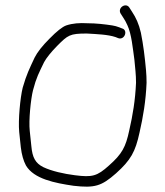

<svg xmlns="http://www.w3.org/2000/svg" viewBox="-20 -727 611 710"><path d="M431 -622 421 -626C412.3 -629.3 403.7 -631.7 395 -633C366.9 -637.3 335.4 -641 304 -641C274.2 -642.7 249.1 -641 225 -633C210.3 -627.7 189.7 -611.3 163 -584C136.3 -557.3 118 -534 108 -514C88.5 -472 78.4 -452.9 64 -403C54.9 -366.6 46.8 -283 51 -239L57 -182C60.3 -154.7 66.7 -132.3 76 -115C105.6 -65.1 182.8 -50.2 252 -40C330 -31.1 355.2 -38.5 409 -86C463.6 -135 480.6 -165.6 496 -237C509.2 -294.7 519.3 -353.8 522 -421C522 -437 521.3 -452.3 520 -467C515.5 -516 510.1 -560.7 501 -606C493.6 -638.2 483 -661.5 468 -684L459 -698C446.7 -719.6 413.5 -698.9 426 -677L435 -663C441 -654.3 446.3 -644.7 451 -634C466.6 -600.7 470.9 -548.6 477 -506L481 -464C482.3 -450 483 -435.7 483 -421C480.2 -356.2 470.9 -301.3 458 -245C444.9 -183.1 431.4 -157.8 383 -115C339 -75.4 321.2 -70.7 257 -79C216.6 -84 170.8 -94.3 140 -109C110.8 -123.6 99.7 -144.8 96 -186L90 -243C85.7 -282 93.9 -360.8 102 -393C114.2 -440.4 124.3 -458.1 143 -497C151.7 -513 167.7 -533 191 -557C231.5 -597.5 237.9 -603 301 -603C336.9 -600.9 378.4 -599.5 407 -590L417 -586C440.9 -577.1 455 -616 431 -622Z"/></svg>

Font: Just Breathe
Style: Regular
Weight: 400
Foundry: Cannot Into Space Fonts
Version: Version 0.72